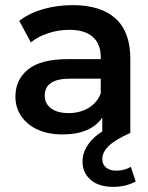

<svg xmlns="http://www.w3.org/2000/svg" viewBox="-20 -517 576 747"><path d="M487 -288V0H378V-60Q357 -28 318 -11Q279 6 223.5 6Q168 6 127 -12.5Q86 -31 63 -64.5Q40 -98 40 -141Q40 -207 89.5 -247Q139 -287 245 -287H372V-294Q372 -346 341 -373.5Q310 -401 249 -401Q208 -401 168 -388Q128 -375 100 -352L55 -436Q94 -466 148 -481.5Q202 -497 263 -497Q372 -497 429.5 -445Q487 -393 487 -288ZM372 -154V-211H253Q154 -211 154 -145Q154 -114 178.5 -95.5Q203 -77 247 -77Q291 -77 324.5 -97Q358 -117 372 -154ZM301 111Q301 69 334 31Q367 -7 436 -34L487 0Q429 26 403.5 50.5Q378 75 378 102Q378 123 393 135Q408 147 432 147Q465 147 489 132L508 189Q470 210 420 210Q364 210 332.5 182.5Q301 155 301 111Z"/></svg>

Font: Montserrat Ace
Style: Bold
Weight: 600
Designer: Julieta Ulanovsky
Foundry: Julieta Ulanovsky
Version: Version 1